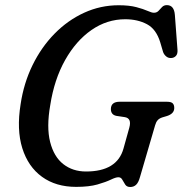

<svg xmlns="http://www.w3.org/2000/svg" viewBox="-20 -734 730 768"><path d="M454.5 -713Q497 -713 525.2 -705.5Q553.5 -698 570.2 -690.5Q587 -683 595.5 -683Q607 -683 614 -690.5Q621 -698 628.2 -705.8Q635.5 -713.5 647.5 -713.5Q676.5 -713.5 679.5 -674L690 -534Q691 -518 683.5 -510.2Q676 -502.5 665.5 -502Q654 -501 645.2 -508Q636.5 -515 632.5 -525.5L621 -564.5Q605 -617.5 567.8 -637.2Q530.5 -657 481 -657Q408 -657 346 -614Q284 -571 240.5 -493.8Q197 -416.5 181 -313.5Q165.5 -225.5 180.5 -166.2Q195.5 -107 233.2 -77.5Q271 -48 324 -48Q448.5 -48 474 -140L497 -222.5Q508 -261 479 -265.5L445.5 -270.5Q423.5 -275 423.5 -298Q424 -327 458.5 -327H648Q665.5 -327 671.5 -320Q677.5 -313 677 -300.5Q676 -279 648 -270L629.5 -264.5Q617 -260.5 610.5 -253Q604 -245.5 600.5 -233L540 -26Q534 -4 524.5 5Q515 14 501 14Q487 14 480.8 4.2Q474.5 -5.5 469.2 -15.2Q464 -25 453.5 -25Q443 -25 423.5 -15.5Q404 -6 370.2 3.8Q336.5 13.5 284.5 13.5Q203.5 13.5 148 -26.8Q92.5 -67 69.2 -141.2Q46 -215.5 62.5 -317.5Q75 -401.5 110.2 -473.5Q145.5 -545.5 198.2 -599.2Q251 -653 316.5 -683Q382 -713 454.5 -713Z"/></svg>

Font: Fraunces 72pt S100
Style: Italic
Weight: 400
Italic angle: -16°
Version: Version 1.000; ttfautohint (v1.8.3)